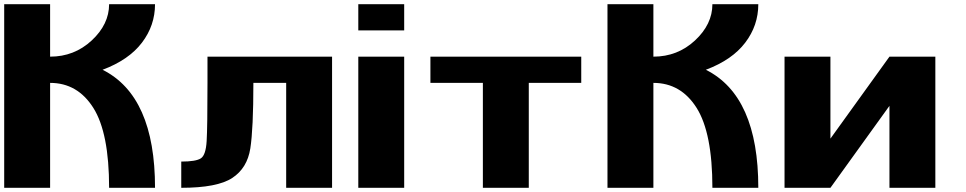

<svg xmlns="http://www.w3.org/2000/svg" viewBox="-20 -895 4602 915"><path d="M718.8 0H500Q500 -261.7 424.8 -380.9Q349.6 -500 218.8 -500V0H0V-875H218.8V-625Q334 -625 417 -702.1Q500 -779.3 500 -875H718.8Q718.8 -773.4 656.2 -691.4Q593.8 -609.4 468.8 -562.5Q718.8 -437.5 718.8 0Z M1187.5 -500Q1187.5 -281.2 1172.9 -187.5Q1158.2 -93.8 1086.9 -46.9Q1015.6 0 843.8 0V-125Q914.1 -125 937.5 -140.6Q960.9 -156.2 964.8 -222.7Q968.8 -289.1 968.8 -500V-625H1562.5V0H1343.8V-500Z M1906.2 -875V-750H1687.5V-875ZM1906.2 0H1687.5V-625H1906.2Z M2750 -625V-500H2500V0H2281.2V-500H2031.2V-625Z M3593.8 0H3375Q3375 -261.7 3299.8 -380.9Q3224.6 -500 3093.8 -500V0H2875V-875H3093.8V-625Q3209 -625 3292 -702.1Q3375 -779.3 3375 -875H3593.8Q3593.8 -773.4 3531.2 -691.4Q3468.8 -609.4 3343.8 -562.5Q3593.8 -437.5 3593.8 0Z M3718.8 0V-625H3937.5V-234.4L4218.8 -625H4437.5V0H4218.8V-390.6L3937.5 0Z"/></svg>

Font: CraftyPE
Style: Regular
Weight: 400
Designer: Erek Butcher
Foundry: Haunted Coop
Version: Version 0.018;April 4, 2024;FontCreator 15.0.0.2962 64-bit